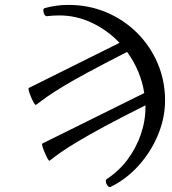

<svg xmlns="http://www.w3.org/2000/svg" viewBox="-20 -696 702 784"><path d="M183 -40Q180 -38 174.5 -48Q169 -58 163 -72Q157 -86 153.5 -97.5Q150 -109 153 -110L569 -316Q562 -362 544 -404.5Q526 -447 499 -484Q403 -435 340 -401Q277 -367 237.5 -343Q198 -319 173 -301.5Q148 -284 127 -268Q124 -266 118.5 -275.5Q113 -285 107 -299Q101 -313 98 -324.5Q95 -336 98 -337L468 -521Q420 -572 356 -602.5Q292 -633 222 -633Q196 -633 172 -630Q166 -629 161.5 -636.5Q157 -644 157 -653Q157 -662 163 -663Q209 -676 259 -676Q342 -676 413.5 -646Q485 -616 539 -562.5Q593 -509 623.5 -438Q654 -367 654 -286Q654 -215 625.5 -146Q597 -77 547 -21Q497 35 432 67Q426 70 420 63Q414 56 412.5 47Q411 38 416 35Q465 3 500 -43.5Q535 -90 554.5 -145.5Q574 -201 574 -259Q574 -263 574 -266Q472 -215 405.5 -179Q339 -143 297.5 -118Q256 -93 230 -75Q204 -57 183 -40Z"/></svg>

Font: Junicode
Style: Italic
Weight: 400
Italic angle: -11°
Designer: Peter S. Baker
Version: Version 2.100; ttfautohint (v1.8.4)